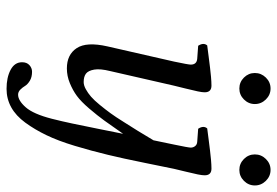

<svg xmlns="http://www.w3.org/2000/svg" viewBox="-151 -507 854 592"><g transform="rotate(90 276.0 -211.0)"><path d="M123 -115.2 169.9 -320.8Q179.2 -364.7 179.2 -372.1Q179.2 -390.6 161.1 -392.1L121.1 -395Q110.4 -411.6 120.1 -422.9L153.3 -427.2L188.5 -431.6Q200.7 -433.1 216.8 -434.6Q232.9 -436 244.1 -436Q264.6 -436 264.6 -415Q264.6 -407.2 261.7 -393.6Q258.8 -379.9 252.9 -356L244.1 -320.3L199.2 -124Q191.4 -92.8 194.6 -74.5Q197.8 -56.2 207 -49.1Q216.3 -42 232.9 -42Q243.2 -42 255.1 -48.6Q267.1 -55.2 278.1 -64.7Q289.1 -74.2 303.5 -91.8Q317.9 -109.4 329.1 -124.8Q340.3 -140.1 356.4 -166L383.8 -209.5L412.6 -257.3L425.8 -320.8Q435.1 -365.2 435.1 -372.1Q435.1 -379.9 430.4 -385.7Q425.8 -391.6 417 -392.1L377 -395Q366.2 -411.6 376 -422.9L409.2 -427.2L444.3 -431.6Q456.5 -433.1 472.7 -434.6Q488.8 -436 500 -436Q520.5 -436 520.5 -415Q520.5 -407.2 517.8 -393.8Q515.1 -380.4 509.3 -356.9Q503.4 -333.5 500.5 -320.3L482.9 -233.9Q467.8 -159.2 457.5 -117.2Q445.3 -66.4 429.7 -14.6Q414.1 37.1 396.7 73Q379.4 108.9 358.2 137.9Q336.9 167 310.8 181.4Q284.7 195.8 253.9 195.8Q218.8 195.8 195.3 183.3Q171.9 170.9 171.9 147.9Q171.9 133.3 180.9 125.2Q189.9 117.2 201.2 117.2Q217.8 117.2 229 124Q240.2 130.9 244.9 138.7Q249.5 146.5 256.3 153.3Q263.2 160.2 272 160.2Q290 160.2 310.8 136.7Q331.5 113.3 346.2 56.2Q354 25.4 360.8 -6.8L377 -85.9L392.6 -163.6L351.6 -105.5Q336.4 -84.5 314.7 -59.1Q293 -33.7 275.6 -21Q258.3 -8.3 236.3 0.7Q214.4 9.8 190.9 9.8Q148.4 9.8 128.4 -20.5Q108.4 -50.8 123 -115.2ZM219.2 -536.1Q205.1 -550.3 205.1 -569.8Q205.1 -589.4 219.2 -603.8Q233.4 -618.2 252.9 -618.2Q272.5 -618.2 286.6 -603.8Q300.8 -589.4 300.8 -569.8Q300.8 -550.3 286.6 -536.1Q272.5 -522 252.9 -522Q233.4 -522 219.2 -536.1ZM470.2 -536.1Q456.1 -550.3 456.1 -569.8Q456.1 -589.4 470.2 -603.8Q484.4 -618.2 503.9 -618.2Q523.4 -618.2 537.6 -603.8Q551.8 -589.4 551.8 -569.8Q551.8 -550.3 537.6 -536.1Q523.4 -522 503.9 -522Q484.4 -522 470.2 -536.1Z"/></g></svg>

Font: Linux Libertine G
Style: Italic
Weight: 400
Italic angle: -12°
Designer: Philipp H. Poll
Foundry: Philipp H. Poll
Version: Version 5.1.3